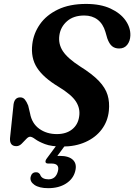

<svg xmlns="http://www.w3.org/2000/svg" viewBox="-20 -734 684 978"><path d="M298 12.5Q241.5 12.5 209 0Q176.5 -12.5 159.8 -25Q143 -37.5 133.5 -37.5Q124 -37.5 113.2 -25.5Q102.5 -13.5 90 -1.5Q77.5 10.5 63.5 10.5Q28.5 10.5 31 -30L48 -192.5Q50.5 -238 83 -238Q97.5 -238 106.5 -227.2Q115.5 -216.5 123.5 -196.5L133 -157Q142 -105.5 179.8 -78.2Q217.5 -51 269.5 -51Q317 -51 347 -74.8Q377 -98.5 383 -139Q390 -180.5 367.2 -216.2Q344.5 -252 277.5 -292.5Q201 -338.5 168.5 -389Q136 -439.5 144.5 -509Q151 -564 183.5 -610.5Q216 -657 275 -685.5Q334 -714 418.5 -714Q492 -714 542.8 -690.5Q593.5 -667 619.5 -630Q645.5 -593 644 -552.5Q643 -525 628.2 -506Q613.5 -487 587 -487Q565 -487 550.8 -498.8Q536.5 -510.5 526.5 -538.5L517 -571.5Q505 -612.5 477.2 -633.8Q449.5 -655 409.5 -655Q354.5 -655 321.5 -626Q288.5 -597 282.5 -554.5Q276 -510.5 300.2 -473.5Q324.5 -436.5 389 -395Q450.5 -356.5 483.8 -321.5Q517 -286.5 528 -250Q539 -213.5 534.5 -169.5Q529 -116 498.2 -75Q467.5 -34 416 -10.8Q364.5 12.5 298 12.5ZM278 -7.5H322L272 60.5Q277.5 60 284.5 60Q331 60 352 80.8Q373 101.5 363 138.5Q353 177.5 316.2 201Q279.5 224.5 225.5 224.5Q179.5 224.5 155.2 207.5Q131 190.5 136 167Q142 143.5 163 143.5Q170.5 143 175.5 146.2Q180.5 149.5 184 154.5Q188.5 168 200 173.8Q211.5 179.5 226.5 179.5Q264.5 179.5 275 138Q285 99 242.5 99H226Q213 99 211.8 91Q210.5 83 219.5 71.5Z"/></svg>

Font: Fraunces 9pt S050 SemiBold
Style: Italic
Weight: 600
Italic angle: -16°
Version: Version 1.000; ttfautohint (v1.8.3)